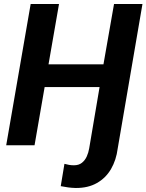

<svg xmlns="http://www.w3.org/2000/svg" viewBox="-20 -731 737 966"><path d="M134.3 -710.9H276.9L224.1 -407.2H500.5L553.7 -710.9H696.8L572.3 15.6Q564.9 74.2 538.6 119.4Q512.2 164.6 467.5 189.9Q422.9 215.3 360.8 214.8Q341.8 214.4 323 211.9Q304.2 209.5 285.6 205.6L304.2 93.3Q315.9 96.7 327.6 98.6Q339.4 100.6 351.6 100.6Q376.5 100.6 392.1 88.1Q407.7 75.7 416.5 56.2Q425.3 36.6 428.7 15.6L481 -293H204.6L153.8 0H11.2Z"/></svg>

Font: Roboto
Style: Bold Italic
Weight: 700
Italic angle: -12°
Designer: Christian Robertson
Foundry: Google
Version: Version 3.0